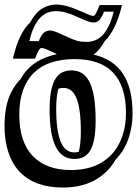

<svg xmlns="http://www.w3.org/2000/svg" viewBox="-44 -741 620 856"><path d="M206.5 -253.9Q206.5 -160.6 225.8 -111.1Q245.1 -61.5 287.6 -61.5Q298.3 -61.5 307.1 -64.5Q316.4 -96.7 316.4 -154.8Q316.4 -209 311 -246.1Q305.7 -283.2 295.7 -306.2Q285.6 -329.1 271.2 -339.1Q256.8 -349.1 238.3 -349.1Q227.1 -349.1 216.3 -345.2Q211.4 -328.6 209 -306.4Q206.5 -284.2 206.5 -253.9ZM13.7 -479.5Q27.8 -541 47.1 -579.8Q66.4 -618.7 89.8 -640.1Q113.8 -684.6 143.3 -702.6Q172.9 -720.7 206.1 -720.7Q251.5 -720.7 315.4 -690.9V-691.4Q329.1 -685.5 338.6 -681.4Q348.1 -677.2 354.7 -674.6Q361.3 -671.9 365.5 -670.9Q369.6 -669.9 372.6 -669.9Q377.4 -669.9 383.8 -681.6Q390.1 -693.4 399.9 -718.3H500Q484.9 -657.2 465.3 -618.2Q445.8 -579.1 422.4 -557.1Q411.1 -536.6 398.9 -522Q386.7 -507.3 373 -497.6Q461.4 -477.1 504.2 -412.1Q546.9 -347.2 546.9 -237.8Q546.9 -201.2 541 -170.2Q535.2 -139.2 525.1 -113.3Q515.1 -87.4 501.2 -66.4Q487.3 -45.4 471.2 -28.8Q450.7 6.3 424.3 29.8Q397.9 53.2 370.1 66.9Q312 95.2 235.4 95.2Q173.3 95.2 125 77.4Q76.7 59.6 43.7 24.9Q10.7 -9.8 -6.6 -61.8Q-23.9 -113.8 -23.9 -181.6Q-23.9 -251 -5.6 -302Q12.7 -353 47.4 -387.7Q72.3 -433.1 113.3 -460.7Q154.3 -488.3 210 -499.5Q206.5 -501 203.4 -502.4Q200.2 -503.9 196.8 -505.9Q180.7 -513.2 171.1 -517.6Q161.6 -522 155.8 -523.9Q149.9 -525.9 146.7 -526.4Q143.6 -526.9 140.6 -526.9Q135.3 -526.9 128.7 -516.4Q122.1 -505.9 112.3 -479.5ZM128.9 -557.6Q138.7 -584 150.9 -594.5Q163.1 -605 177.2 -605Q181.6 -605 186 -604.5Q190.4 -604 197.5 -601.6Q204.6 -599.1 216.1 -594.5Q227.5 -589.8 245.6 -581.1Q263.7 -572.8 276.6 -567.4Q289.6 -562 300.3 -559.1Q311 -556.2 320.6 -555.2Q330.1 -554.2 341.3 -554.2Q361.3 -554.2 379.4 -561Q397.5 -567.9 412.8 -583.7Q428.2 -599.6 440.9 -625.5Q453.6 -651.4 462.9 -689H419.9Q410.2 -664.1 399.7 -652.3Q389.2 -640.6 372.6 -640.6Q367.7 -640.6 361.8 -641.8Q356 -643.1 347.9 -645.8Q339.8 -648.4 329.1 -653.1Q318.4 -657.7 303.2 -664.6Q246.1 -691.4 206.1 -691.4Q187 -691.4 169.2 -684.8Q151.4 -678.2 136 -662.6Q120.6 -647 108.2 -621.3Q95.7 -595.7 86.9 -557.6ZM177.2 -253.9Q177.2 -305.2 184.6 -338.9Q191.9 -372.6 204.8 -392.1Q217.8 -411.6 235.8 -419.4Q253.9 -427.2 274.9 -427.2Q299.8 -427.2 319.8 -415.8Q339.8 -404.3 353.8 -377.9Q367.7 -351.6 375 -308.8Q382.3 -266.1 382.3 -203.6Q382.3 -156.7 376.5 -124Q370.6 -91.3 358.6 -70.8Q346.7 -50.3 328.9 -41.3Q311 -32.2 287.6 -32.2Q258.8 -32.2 237.8 -46.6Q216.8 -61 203.4 -89.1Q189.9 -117.2 183.6 -158.7Q177.2 -200.2 177.2 -253.9ZM42 -230.5Q42 -108.4 101.8 -45.7Q161.6 17.1 272 17.1Q341.8 17.1 394 -8.3Q417 -19.5 439.2 -38.6Q461.4 -57.6 478.8 -85.7Q496.1 -113.8 506.8 -151.6Q517.6 -189.5 517.6 -237.8Q517.6 -356 460.7 -416.7Q403.8 -477.5 287.1 -477.5Q230 -477.5 184.3 -462.4Q138.7 -447.3 107.2 -416.5Q75.7 -385.7 58.8 -339.4Q42 -293 42 -230.5Z"/></svg>

Font: XB Kayhan Sayeh
Style: Regular
Weight: 700
Designer: Behnam
Foundry: Irmug
Version: Version 7.300 2009